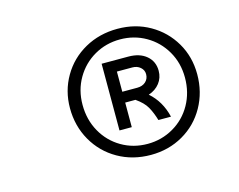

<svg xmlns="http://www.w3.org/2000/svg" viewBox="-69 -833 788 634"><g transform="rotate(-15 325.0 -516.5)"><path d="M296 -634H387Q426 -634 449 -614.5Q472 -595 472 -563Q472 -539 458 -521Q444 -503 420 -495Q459 -461 472 -406H429Q421 -433 410 -452.5Q399 -472 373 -490H338V-406H296ZM376 -732Q437 -732 486 -704Q535 -676 563.5 -627.5Q592 -579 592 -519Q592 -458 564 -408Q536 -358 486.5 -329.5Q437 -301 376 -301Q314 -301 264 -329.5Q214 -358 185.5 -408Q157 -458 157 -519Q157 -578 185.5 -627Q214 -676 264 -704Q314 -732 376 -732ZM375 -339Q423 -339 463.5 -362.5Q504 -386 527 -427Q550 -468 550 -519Q550 -569 526.5 -609.5Q503 -650 463 -673Q423 -696 375 -696Q327 -696 287 -673Q247 -650 223.5 -609.5Q200 -569 200 -519Q200 -468 223 -427Q246 -386 286 -362.5Q326 -339 375 -339ZM389 -527Q407 -527 418 -537Q429 -547 429 -563Q429 -577 418 -586.5Q407 -596 391 -596H338V-527Z"/></g></svg>

Font: Azeret Mono Light
Style: Italic
Weight: 300
Italic angle: -12°
Designer: Martin Vácha
Foundry: Displaay
Version: Version 1.000; Glyphs 3.0.3, build 3074